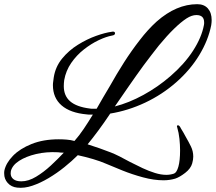

<svg xmlns="http://www.w3.org/2000/svg" viewBox="-92 -748 1032 918"><path d="M-10 149Q-38 146 -55 127Q-72 108 -72 82Q-72 78 -72 74.5Q-72 71 -71 67Q-63 31 -30 -3Q3 -37 59 -59.5Q115 -82 189 -82Q207 -82 226.5 -80.5Q246 -79 264 -74Q287 -100 308.5 -132Q330 -164 352 -200H342Q337 -200 332.5 -200Q328 -200 323 -201Q244 -208 202.5 -244Q161 -280 161 -341Q161 -350 162.5 -359Q164 -368 165 -378Q173 -429 205 -468Q237 -507 280.5 -534Q324 -561 367.5 -576.5Q411 -592 442 -596Q444 -596 445 -596.5Q446 -597 447 -597Q458 -597 458 -589Q458 -580 444 -578Q416 -573 380 -556Q344 -539 309 -511.5Q274 -484 248.5 -447Q223 -410 215 -365Q214 -358 213.5 -350.5Q213 -343 213 -336Q213 -290 243.5 -263.5Q274 -237 338 -229Q342 -228 354 -228H370Q400 -281 433 -336Q466 -395 501.5 -450.5Q537 -506 576 -556Q615 -607 657 -645Q751 -728 851 -728Q884 -728 902 -707.5Q920 -687 920 -652Q920 -647 919.5 -641Q919 -635 918 -628Q904 -556 861 -485Q818 -414 751 -355Q684 -296 602.5 -257.5Q521 -219 435 -205Q405 -160 377.5 -123Q350 -86 327 -58Q356 -49 384 -39Q412 -29 438 -19Q456 -12 480 0Q504 12 529 26Q546 34 561.5 42Q577 50 590 56Q620 70 649 79Q678 88 703 88Q722 88 740 82Q753 77 761 48.5Q769 20 769 -29Q769 -55 766 -84Q763 -113 755 -140Q755 -141 754.5 -141.5Q754 -142 754 -143Q754 -149 759 -149Q766 -149 773 -134Q779 -124 785 -114Q791 -104 796 -94Q810 -70 821 -47.5Q832 -25 832 1Q832 15 827 33Q820 58 793.5 78.5Q767 99 746 106Q719 114 690 114Q644 114 592 100Q540 86 493 67Q446 48 413 34Q388 23 352.5 12.5Q317 2 280 -6Q252 22 216 51Q180 80 140.5 103.5Q101 127 62.5 140Q24 153 -10 149ZM457 -239Q524 -256 593.5 -294Q663 -332 723 -384Q790 -442 831 -505.5Q872 -569 883 -628Q884 -632 884 -635Q884 -638 884 -641Q884 -676 847 -676Q825 -676 800 -660Q745 -624 668 -531Q651 -509 632.5 -485.5Q614 -462 595 -436Q560 -388 525 -337.5Q490 -287 457 -239ZM10 119Q44 119 80.5 97Q117 75 151 43.5Q185 12 213 -18Q206 -18 198.5 -18.5Q191 -19 185 -20Q129 -23 80.5 -11.5Q32 0 -0.5 21Q-33 42 -40 70Q-41 74 -41 81Q-41 98 -28 108.5Q-15 119 10 119Z"/></svg>

Font: Birthstone Bounce Medium
Style: Regular
Weight: 500
Designer: Robert E. Leuschke
Foundry: Rob Leuschke
Version: Version 1.010; ttfautohint (v1.8.3)